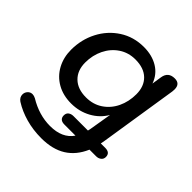

<svg xmlns="http://www.w3.org/2000/svg" viewBox="-184 -633 959 959"><g transform="rotate(45 295.5 -153.5)"><path d="M49 134Q30 121 30 101Q30 86 40 75Q50 64 65 64Q75 64 87 70Q161 115 239 115Q325 115 363 59H285Q267 59 258.5 51Q250 43 250 29Q250 13 260.5 5Q271 -3 287 -3H389L392 -16L412 -136Q386 -91 338.5 -65Q291 -39 234 -39Q177 -39 134 -63.5Q91 -88 67.5 -131.5Q44 -175 44 -229Q44 -301 75.5 -362Q107 -423 163.5 -459.5Q220 -496 292 -496Q350 -496 392 -470.5Q434 -445 451 -397L459 -449Q466 -494 512 -494Q550 -494 550 -454Q550 -444 549 -439L484 -24L480 -3H511Q546 -3 546 27Q546 42 535 50.5Q524 59 509 59H462Q434 124 382 156.5Q330 189 251 189Q193 189 141.5 174.5Q90 160 49 134ZM432 -302Q432 -358 399 -390Q366 -422 306 -422Q257 -422 219 -396.5Q181 -371 160 -328Q139 -285 139 -234Q139 -178 172.5 -145.5Q206 -113 265 -113Q315 -113 353 -138.5Q391 -164 411.5 -207Q432 -250 432 -302Z"/></g></svg>

Font: SN Pro
Style: Italic
Weight: 400
Italic angle: -9°
Designer: Tobias Whetton
Foundry: Supernotes
Version: Version 1.003